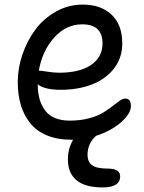

<svg xmlns="http://www.w3.org/2000/svg" viewBox="-20 -549 632 845"><path d="M293 65.9Q232.9 65.9 187.3 47.1Q141.6 28.3 113.8 -5.9Q85.9 -40 72 -85.7Q58.1 -131.3 58.1 -188Q58.1 -248.5 78.6 -308.8Q99.1 -369.1 135.3 -418.2Q171.4 -467.3 226.3 -498Q281.2 -528.8 344.2 -528.8Q423.8 -528.8 470.9 -484.6Q518.1 -440.4 518.1 -357.9Q518.1 -294.4 481.7 -247.6Q445.3 -200.7 384.5 -177.2Q323.7 -153.8 247.1 -153.8Q175.3 -153.8 146 -178.2Q146 -104.5 179.7 -61.3Q213.4 -18.1 287.1 -18.1Q332.5 -18.1 370.6 -28.1Q408.7 -38.1 432.1 -52.2Q455.6 -66.4 473.6 -80.8Q491.7 -95.2 505.9 -105.2Q520 -115.2 530.8 -115.2Q556.2 -115.2 556.2 -83Q556.2 -48.8 512.5 -10.7Q468.8 27.3 402.8 48.8Q365.2 82 365.2 132.8Q365.2 163.1 385.3 178Q405.3 192.9 453.1 192.9Q508.8 192.9 508.8 227.1Q508.8 275.9 431.2 275.9Q355 275.9 316.9 244.4Q278.8 212.9 278.8 152.8Q278.8 105 301.8 65.9ZM155.8 -237.8Q162.6 -237.8 189.7 -233.4Q216.8 -229 240.2 -229Q331.1 -229 381.1 -263.4Q431.2 -297.9 431.2 -357.9Q431.2 -441.9 341.8 -441.9Q270.5 -441.9 218 -383.1Q165.5 -324.2 150.9 -237.8Z"/></svg>

Font: Shantell Sans Irregular Bouncy
Style: Regular
Weight: 400
Designer: Stephen Nixon, Anya Danilova, Shantell Martin
Foundry: Arrow Type
Version: Version 1.006;[9816181b4]